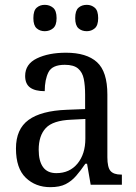

<svg xmlns="http://www.w3.org/2000/svg" viewBox="-20 -764 563 794"><path d="M188 10Q127 10 86.5 -29Q46 -68 46 -150Q46 -230 98 -268Q150 -306 256 -310L332 -313V-373Q332 -410 326.5 -437.5Q321 -465 303 -480.5Q285 -496 248 -496Q196 -496 180.5 -465.5Q165 -435 165 -387Q125 -387 104.5 -402Q84 -417 84 -450Q84 -499 132.5 -522.5Q181 -546 253 -546Q338 -546 381 -507Q424 -468 424 -373V-114Q424 -72 437 -57Q450 -42 481 -42H484V0H355L340 -87H333Q314 -59 295 -37Q276 -15 251.5 -2.5Q227 10 188 10ZM213 -48Q268 -48 300.5 -87.5Q333 -127 333 -191V-272L275 -269Q199 -266 169.5 -234.5Q140 -203 140 -145Q140 -98 158 -73Q176 -48 213 -48ZM339 -635Q318 -635 304.5 -647Q291 -659 291 -689Q291 -720 304.5 -732Q318 -744 339 -744Q358 -744 372 -732Q386 -720 386 -689Q386 -659 372 -647Q358 -635 339 -635ZM165 -635Q145 -635 131.5 -647Q118 -659 118 -689Q118 -720 131.5 -732Q145 -744 165 -744Q185 -744 199.5 -732Q214 -720 214 -689Q214 -659 199.5 -647Q185 -635 165 -635Z"/></svg>

Font: Noto Serif Khmer SemiCondensed
Style: Regular
Weight: 400
Width: 4
Designer: Danh Hong and the Monotype Design Team
Foundry: Monotype Imaging Inc.
Version: Version 2.004; ttfautohint (v1.8.4.7-5d5b)